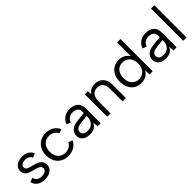

<svg xmlns="http://www.w3.org/2000/svg" viewBox="225 -1874 3034 3034"><g transform="rotate(-45 1742.0 -356.5)"><path d="M118 -153Q124 -123 140 -103.5Q156 -84 181.5 -74Q207 -64 241 -64Q294 -64 321.5 -84.5Q349 -105 349 -136Q349 -162 332.5 -178Q316 -194 289 -204.5Q262 -215 229 -223Q203 -229 173 -237.5Q143 -246 116 -261Q89 -276 72 -300Q55 -324 55 -363Q55 -406 78.5 -438.5Q102 -471 143.5 -489Q185 -507 239 -507Q301 -507 349.5 -480Q398 -453 417 -396L347 -372Q340 -398 321.5 -412Q303 -426 280.5 -431Q258 -436 236 -436Q191 -436 163.5 -418.5Q136 -401 136 -366Q136 -347 145 -334.5Q154 -322 170 -314Q186 -306 208 -300.5Q230 -295 256 -288Q285 -281 315 -270.5Q345 -260 371 -243.5Q397 -227 413.5 -201.5Q430 -176 430 -138Q430 -94 406 -61.5Q382 -29 339.5 -11Q297 7 241 7Q164 7 113.5 -27.5Q63 -62 46 -129Z M765 7Q692 7 637 -25Q582 -57 551.5 -114.5Q521 -172 521 -248Q521 -325 551.5 -383.5Q582 -442 637 -474.5Q692 -507 765 -507Q842 -507 900 -471.5Q958 -436 984 -373L915 -349Q900 -389 860.5 -412.5Q821 -436 769 -436Q718 -436 680.5 -413Q643 -390 622.5 -348Q602 -306 602 -249Q602 -165 647 -114.5Q692 -64 767 -64Q818 -64 858 -87Q898 -110 917 -149L985 -125Q958 -63 900 -28Q842 7 765 7Z M1421 0 1415 -90Q1394 -44 1353 -18.5Q1312 7 1249 7Q1195 7 1157 -10Q1119 -27 1098.5 -58.5Q1078 -90 1078 -133Q1078 -196 1125 -236.5Q1172 -277 1261 -286L1415 -303V-343Q1415 -385 1384 -410.5Q1353 -436 1300 -436Q1248 -436 1213.5 -412Q1179 -388 1166 -343L1098 -367Q1118 -433 1171.5 -470Q1225 -507 1302 -507Q1391 -507 1440.5 -461.5Q1490 -416 1490 -338V0ZM1415 -239 1260 -221Q1210 -215 1184 -193.5Q1158 -172 1158 -137Q1158 -102 1183.5 -81Q1209 -60 1257 -60Q1312 -60 1347 -82Q1382 -104 1398.5 -141.5Q1415 -179 1415 -223Z M1636 -500H1705L1709 -429Q1733 -466 1772 -486.5Q1811 -507 1863 -507Q1920 -507 1963 -482.5Q2006 -458 2030 -409.5Q2054 -361 2054 -288V0H1979V-279Q1979 -357 1945.5 -397.5Q1912 -438 1849 -438Q1784 -438 1747.5 -395Q1711 -352 1711 -268V0H1636Z M2585 -399 2577 -398V-720H2652V0H2583L2578 -93Q2555 -51 2509.5 -22Q2464 7 2397 7Q2328 7 2276.5 -24.5Q2225 -56 2196.5 -114Q2168 -172 2168 -250Q2168 -328 2196.5 -385.5Q2225 -443 2276.5 -475Q2328 -507 2397 -507Q2468 -507 2515 -476Q2562 -445 2585 -399ZM2249 -250Q2249 -164 2293 -113.5Q2337 -63 2413 -63Q2460 -63 2497 -85Q2534 -107 2555.5 -149Q2577 -191 2577 -250Q2577 -309 2555.5 -350.5Q2534 -392 2497 -414.5Q2460 -437 2413 -437Q2338 -437 2293.5 -386.5Q2249 -336 2249 -250Z M3118 0 3112 -90Q3091 -44 3050 -18.5Q3009 7 2946 7Q2892 7 2854 -10Q2816 -27 2795.5 -58.5Q2775 -90 2775 -133Q2775 -196 2822 -236.5Q2869 -277 2958 -286L3112 -303V-343Q3112 -385 3081 -410.5Q3050 -436 2997 -436Q2945 -436 2910.5 -412Q2876 -388 2863 -343L2795 -367Q2815 -433 2868.5 -470Q2922 -507 2999 -507Q3088 -507 3137.5 -461.5Q3187 -416 3187 -338V0ZM3112 -239 2957 -221Q2907 -215 2881 -193.5Q2855 -172 2855 -137Q2855 -102 2880.5 -81Q2906 -60 2954 -60Q3009 -60 3044 -82Q3079 -104 3095.5 -141.5Q3112 -179 3112 -223Z M3333 -720H3408V0H3333Z"/></g></svg>

Font: Albert Sans
Style: Regular
Weight: 400
Designer: Andreas Rasmussen
Foundry: a.Foundry
Version: Version 1.025